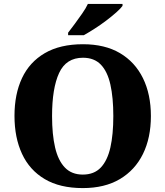

<svg xmlns="http://www.w3.org/2000/svg" viewBox="-20 -951 845 981"><path d="M403 10Q286 10 208.5 -36Q131 -82 92.5 -165Q54 -248 54 -359Q54 -470 92.5 -552Q131 -634 209 -679.5Q287 -725 404 -725Q516 -725 593 -679.5Q670 -634 710.5 -551.5Q751 -469 751 -358Q751 -247 710.5 -164.5Q670 -82 592.5 -36Q515 10 403 10ZM403 -59Q461 -59 495 -95Q529 -131 544 -197.5Q559 -264 559 -358Q559 -452 544 -519Q529 -586 495 -621Q461 -656 404 -656Q318 -656 282 -578Q246 -500 246 -358Q246 -264 261.5 -197.5Q277 -131 311.5 -95Q346 -59 403 -59ZM328 -784Q343 -803 362 -829Q381 -855 400 -882Q419 -909 429 -931H606V-921Q597 -908 574.5 -888Q552 -868 523 -846Q494 -824 463.5 -804.5Q433 -785 408 -771H328Z"/></svg>

Font: Noto Serif Ethiopic ExtraBold
Style: Regular
Weight: 800
Version: Version 2.102